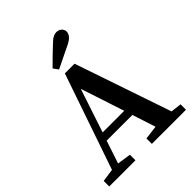

<svg xmlns="http://www.w3.org/2000/svg" viewBox="-241 -1014 1150 1150"><g transform="rotate(-45 334.5 -439.0)"><path d="M300 -534 208 -257H391ZM7 0V-47L89 -59L298 -667H380L589 -54L657 -46V0H368V-46L456 -57L408 -205H190L142 -60L229 -47V0ZM267 -740Q293 -766 318.5 -791Q344 -816 369 -839Q392 -862 407 -870Q422 -878 437 -878Q457 -878 470 -865.5Q483 -853 483 -836Q483 -823 472.5 -807.5Q462 -792 430 -776Q395 -759 360 -742Q325 -725 290 -708Z"/></g></svg>

Font: Source Serif Pro SemiBold
Style: Regular
Weight: 600
Designer: Frank Grießhammer
Foundry: Adobe Systems Incorporated
Version: Version 3.001;hotconv 1.0.111;makeotfexe 2.5.65597